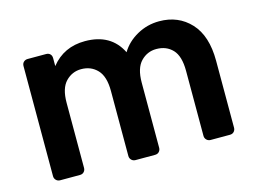

<svg xmlns="http://www.w3.org/2000/svg" viewBox="-78 -662 1058 795"><g transform="rotate(-15 451.5 -265.0)"><path d="M90 0Q80 0 73 -7Q66 -14 66 -24V-496Q66 -507 73 -513.5Q80 -520 90 -520H169Q180 -520 186.5 -513.5Q193 -507 193 -496V-462Q247 -530 338 -530Q449 -530 493 -441Q517 -481 561 -505.5Q605 -530 656 -530Q738 -530 790 -474Q842 -418 842 -311V-24Q842 -14 835.5 -7Q829 0 818 0H735Q725 0 718 -7Q711 -14 711 -24V-303Q711 -366 684.5 -394Q658 -422 615 -422Q576 -422 548.5 -393.5Q521 -365 521 -303V-24Q521 -14 514.5 -7Q508 0 497 0H413Q403 0 396 -7Q389 -14 389 -24V-303Q389 -365 362 -393.5Q335 -422 293 -422Q254 -422 226.5 -393.5Q199 -365 199 -303V-24Q199 -14 192.5 -7Q186 0 175 0Z"/></g></svg>

Font: Rubik AZ
Style: Regular
Weight: 500
Designer: Hubert and Fischer
Foundry: Hubert & Fischer
Version: Version 2.000